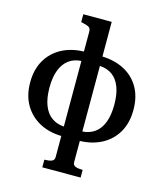

<svg xmlns="http://www.w3.org/2000/svg" viewBox="-136 -837 993 1162"><g transform="rotate(15 360.0 -256.5)"><path d="M418 -736V143Q418 162 435 168.5Q452 175 479 175H480V223H240V175H242Q269 175 285.5 168.5Q302 162 302 143V-644Q302 -664 289.5 -671.5Q277 -679 249 -685L240 -687V-736ZM302 -519V-460Q257 -458 224.5 -434Q192 -410 174.5 -365.5Q157 -321 157 -255Q157 -189 174.5 -144Q192 -99 224.5 -75.5Q257 -52 302 -49V10Q223 8 163.5 -24.5Q104 -57 70 -115.5Q36 -174 36 -255Q36 -336 70 -394.5Q104 -453 164 -485Q224 -517 302 -519ZM418 10V-49Q463 -52 495.5 -75.5Q528 -99 545.5 -144Q563 -189 563 -255Q563 -321 546 -365.5Q529 -410 497 -433.5Q465 -457 418 -460V-519Q498 -516 557.5 -484Q617 -452 650 -394Q683 -336 683 -255Q683 -174 649.5 -115.5Q616 -57 556 -24.5Q496 8 418 10Z"/></g></svg>

Font: Roboto Serif 28pt Condensed Medium
Style: Regular
Weight: 500
Width: 3
Designer: Greg Gazdowicz
Foundry: Commercial Type
Version: Version 1.008